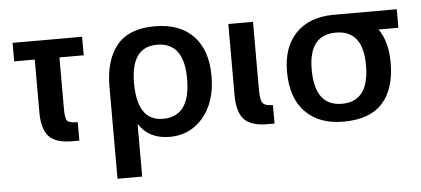

<svg xmlns="http://www.w3.org/2000/svg" viewBox="-49 -625 2041 930"><g transform="rotate(-5 971.0 -160.0)"><path d="M38 -500H376V-410H258V-157Q258 -110 269.5 -100Q281 -90 319 -90V0H285Q204 0 171 -36.5Q138 -73 138 -153V-410H38Z M487 -251Q488 -378 546.5 -449Q605 -520 730 -520Q852 -520 918 -451Q984 -382 984 -257Q984 -131 920.5 -55.5Q857 20 757 20Q655 20 607 -57V200H487ZM732 -70Q865 -70 865 -253Q865 -430 734 -430Q607 -430 607 -255Q607 -70 732 -70Z M1268 0H1234Q1153 0 1120 -36.5Q1087 -73 1087 -153V-500H1207V-167Q1207 -120 1218.5 -105Q1230 -90 1268 -90Z M1350 -245Q1350 -363 1413.5 -430Q1477 -497 1592 -500H1906V-410H1810Q1854 -346 1854 -245Q1854 -117 1792 -48.5Q1730 20 1602 20Q1484 20 1417 -48.5Q1350 -117 1350 -245ZM1602 -67Q1734 -67 1734 -243Q1734 -413 1602 -413Q1470 -413 1470 -245Q1470 -67 1602 -67Z"/></g></svg>

Font: Moderustic Med
Style: Regular
Weight: 500
Designer: Tural Alisoy
Foundry: TAFT Foundry
Version: Version 2.110